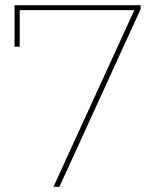

<svg xmlns="http://www.w3.org/2000/svg" viewBox="-20 -720 610 740"><path d="M186 0 501 -688 513 -681H47L56 -689V-540H36V-700H522V-685L209 0Z"/></svg>

Font: Montserrat Alternates Thin
Style: Regular
Weight: 100
Designer: Julieta Ulanovsky
Foundry: Julieta Ulanovsky
Version: Version 9.000